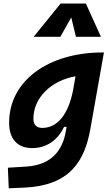

<svg xmlns="http://www.w3.org/2000/svg" viewBox="-20 -815 626 1070"><path d="M28.8 234.4 116.7 230.5C367.7 219.2 451.7 85 483.9 -98.1L559.1 -522.5H549.8C254.4 -522.5 30.8 -368.2 30.8 -130.4C30.8 -41 77.1 10.3 159.2 10.3C238.3 10.3 300.8 -32.2 336.9 -107.9H351.1L346.7 -82.5C330.1 12.7 275.9 104 126.5 113.3L23.9 119.6ZM458.5 -795.4H317.9L167.5 -609.9H316.4L377 -717.8L403.3 -609.9H542.5ZM400.9 -390.1 387.7 -314.9C361.3 -176.8 300.3 -102.1 215.3 -102.1C184.1 -102.1 166 -120.6 166 -152.3C166 -271.5 265.6 -365.7 400.9 -390.1Z"/></svg>

Font: Cascadia Mono PL
Style: Bold Italic
Weight: 700
Italic angle: -10°
Monospace: yes
Designer: Aaron Bell
Foundry: Saja Typeworks
Version: Version 2404.023